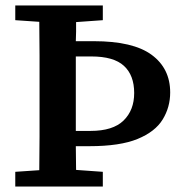

<svg xmlns="http://www.w3.org/2000/svg" viewBox="-20 -684 671 704"><path d="M258 -308Q258 -283 258 -256.5Q258 -230 258 -204H312Q394 -204 433 -242Q472 -280 472 -343Q472 -408 434.5 -442.5Q397 -477 315 -477H258Q258 -447 258 -417Q258 -387 258 -357ZM36 0V-54L124 -60Q125 -122 125 -184Q125 -246 125 -308V-356Q125 -418 125 -480.5Q125 -543 124 -604L36 -610V-664H357V-610L259 -603Q259 -586 259 -568Q259 -550 258 -533H324Q468 -533 536 -483Q604 -433 604 -345Q604 -291 576.5 -246Q549 -201 484.5 -174.5Q420 -148 308 -148H258Q258 -126 258.5 -104.5Q259 -83 259 -61L357 -54V0Z"/></svg>

Font: Source Serif 4 SmText Semibold
Style: Regular
Weight: 600
Designer: Frank Grießhammer
Foundry: Adobe
Version: Version 4.005;hotconv 1.1.0;makeotfexe 2.6.0